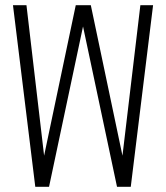

<svg xmlns="http://www.w3.org/2000/svg" viewBox="-20 -720 640 740"><path d="M116 0 30 -700H82L150 -120L272 -700H330L452 -120L521 -700H570L484 0H431L300 -618L169 0Z"/></svg>

Font: Red Hat Mono VF Light
Style: Regular
Weight: 300
Monospace: yes
Designer: Pentagram, MCKL
Foundry: Pentagram, MCKL
Version: Version 1.023